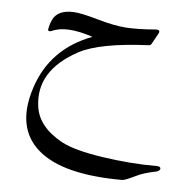

<svg xmlns="http://www.w3.org/2000/svg" viewBox="-85 -342 926 940"><g transform="rotate(10 378.5 128.0)"><path d="M632.8 -226.1 608.9 -172.4Q605 -164.1 597.7 -163.1Q358.4 -131.3 262.7 -68.8Q74.7 54.2 115.7 228Q138.2 324.7 260.3 378.4Q326.2 407.2 469.2 415.8Q612.3 424.3 734.9 413.1Q750.5 411.6 754.9 417.2Q759.3 422.9 754.6 429.7Q750 436.5 742.2 439Q681.6 456.5 647 477.5Q595.7 508.3 583.5 509.3Q289.6 535.2 159.2 439.9Q28.8 344.7 75.2 141.6Q121.6 -61.5 317.4 -155.3Q182.1 -188 114.7 -148.4Q108.9 -145 103.3 -146.2Q97.7 -147.5 97.7 -152.8Q98.6 -176.3 107.9 -202.1Q126.5 -254.4 204.1 -258.8Q242.7 -260.7 327.1 -244.1Q411.6 -227.5 470 -228.5Q528.3 -229.5 613.8 -244.1Q643.1 -249 632.8 -226.1Z"/></g></svg>

Font: Amiri Quran Colored
Style: Regular
Weight: 400
Designer: Khaled Hosny
Version: Version 000.111